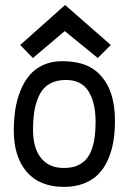

<svg xmlns="http://www.w3.org/2000/svg" viewBox="-20 -749 558 769"><path d="M240.7 -729 423.8 -568.8 371.6 -516.6 239.3 -624.5 111.8 -516.6 61 -568.8ZM319.3 -105Q362.8 -146 362.8 -258.8Q362.8 -258.8 362.8 -267.6Q361.8 -340.8 333.5 -384.8Q305.2 -428.7 244.1 -428.7Q207 -428.7 180.9 -414.6Q154.8 -400.4 140.1 -373Q125.5 -345.7 118.9 -310.8Q112.3 -275.9 112.3 -229Q112.3 -156.7 144 -116.5Q175.8 -76.2 236.3 -76.2Q264.2 -76.7 282.5 -83Q300.8 -89.4 319.3 -105ZM235.4 -0.5Q137.7 -1 86.4 -61.3Q35.2 -121.6 35.2 -226.6Q35.2 -271 41.3 -310.3Q47.4 -349.6 61.8 -385.5Q76.2 -421.4 97.9 -447.3Q119.6 -473.1 152.8 -488.5Q186 -503.9 227.5 -503.9Q297.9 -503.9 341.6 -479.7Q385.3 -455.6 411.6 -405.8Q440.4 -350.1 440.4 -265.1Q440.4 -221.2 434.3 -183.8Q428.2 -146.5 413.6 -112.1Q398.9 -77.6 376.2 -53.5Q353.5 -29.3 317.9 -14.9Q282.2 -0.5 236.3 -0.5Z"/></svg>

Font: FantasqueSansM Nerd Font
Style: Regular
Weight: 400
Monospace: yes
Designer: Jany Belluz
Version: Version 1.8.0 ; ttfautohint (v1.8.2);Nerd Fonts 3.4.0